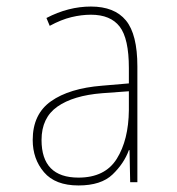

<svg xmlns="http://www.w3.org/2000/svg" viewBox="-20 -557 540 587"><path d="M107 -129Q107 -197 155.5 -231Q204 -265 292 -272L374 -278V-220Q373 -129 337 -71.5Q301 -14 220 -14Q107 -14 107 -129ZM374 -98H376L378 0H400V-354Q400 -452 365 -494.5Q330 -537 258 -537Q189 -537 122 -502L132 -478Q167 -497 198 -504.5Q229 -512 258 -512Q318 -512 346 -475.5Q374 -439 374 -349V-302L292 -295Q192 -287 136 -247.5Q80 -208 80 -129Q80 -71 114.5 -30.5Q149 10 220 10Q289 10 324 -23.5Q359 -57 374 -98Z"/></svg>

Font: Noto Sans Mono UI Condensed Thin
Style: Regular
Weight: 250
Width: 3
Designer: Monotype Design team
Foundry: Monotype Imaging Inc.
Version: 1.000